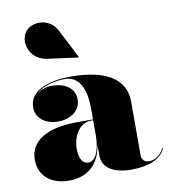

<svg xmlns="http://www.w3.org/2000/svg" viewBox="-84 -815 804 898"><g transform="rotate(-10 318.5 -366.0)"><path d="M169.5 -569 314.5 -549.5 316.5 -552.5 247 -688C208.5 -762 121 -749.5 94.5 -710.5C61.5 -662.5 89.5 -580 169.5 -569ZM254.5 -252.5C112.5 -252.5 30.5 -202.5 30.5 -113.5C30.5 -37.5 86.5 10 173 10C259.5 10 316.5 -39 331.5 -131V-80C331.5 -21 386.5 10 468.5 10C546.5 10 608.5 -12.5 631 -63L627.5 -64C607 -24 573.5 -14 558 -14C533.5 -14 521.5 -29 521.5 -49.5V-304.5C521.5 -410.5 431 -468 263.5 -468C172.5 -468 65.5 -443 65.5 -356C65.5 -305 109.5 -271 170 -271C227.5 -271 277 -303 277 -358C277 -412 228.5 -441 170 -441C141 -441 114.5 -431.5 95.5 -416C130.5 -450.5 194.5 -461.5 233.5 -461.5C313.5 -461.5 331.5 -376.5 331.5 -304.5V-252.5ZM276.5 -57.5C244.5 -57.5 232.5 -88.5 232.5 -133.5C232.5 -178 259 -248.5 322 -248.5H331.5V-180.5C331.5 -99 307 -57.5 276.5 -57.5Z"/></g></svg>

Font: Bodoni* 36pt Fatface
Style: Regular
Weight: 900
Version: Version 2.3